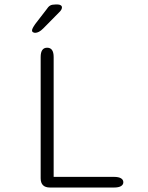

<svg xmlns="http://www.w3.org/2000/svg" viewBox="-20 -837 659 857"><path d="M219.5 -47.5H489Q509.5 -47.5 520 -41.2Q530.5 -35 530.5 -23.5Q530.5 -12.5 520 -6.2Q509.5 0 489 0H203Q161.5 0 161.5 -41.5V-582.5Q161.5 -624 190.5 -624Q219.5 -624 219.5 -582.5ZM137 -690.5Q133 -690.5 128 -692.8Q123 -695 123 -701.5Q123 -709.5 137.5 -730L186.5 -793.5Q195.5 -807.5 203.8 -812.2Q212 -817 227.5 -817H237Q245.5 -817 251 -813.5Q256.5 -810 256.5 -804Q256.5 -794 245 -783L173.5 -710.5Q163 -700 154 -695.2Q145 -690.5 137 -690.5Z"/></svg>

Font: Sono Monospace Light
Style: Regular
Weight: 300
Version: Version 2.112